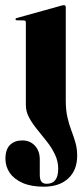

<svg xmlns="http://www.w3.org/2000/svg" viewBox="-40 -474 318 724"><path d="M208 -95Q208 -59 214.2 -31.8Q220.5 -4.5 229.2 18.2Q238 41 244.5 63.8Q251 86.5 251 113Q251 167.5 217.5 198.8Q184 230 124.5 230Q77.5 230 45.2 215.8Q13 201.5 -3.2 177.8Q-19.5 154 -19.5 125Q-19.5 89 -2 72.2Q15.5 55.5 44 55.5Q73 55.5 91.5 75.2Q110 95 110 127V184.5Q110 203 116.2 211Q122.5 219 136 219Q157.5 219 168.5 205Q179.5 191 179.5 162.5Q179.5 134 167.2 108.5Q155 83 136.8 59.8Q118.5 36.5 100.2 14.2Q82 -8 69.8 -30.5Q57.5 -53 57.5 -77.5V-389.5Q57.5 -393.5 55.5 -395.2Q53.5 -397 49.5 -397L24 -397.5Q21 -397.5 19.8 -398.5Q18.5 -399.5 18.5 -401.5Q18.5 -404.5 23 -406L188.5 -452Q194 -453.5 196.2 -454Q198.5 -454.5 201.5 -454.5Q204.5 -454.5 206.2 -452.5Q208 -450.5 208 -447.5Z"/></svg>

Font: Fraunces 120pt
Style: Bold
Weight: 700
Version: Version 1.000;[b76b70a41]